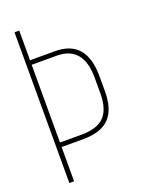

<svg xmlns="http://www.w3.org/2000/svg" viewBox="-134 -769 645 838"><g transform="rotate(-20 188.5 -350.0)"><path d="M62 -562H178Q323 -562 323 -393V-323Q323 -239 284 -199Q245 -159 162 -159H62V0H40V-700H62ZM62 -180H162Q235 -180 268 -214Q301 -248 301 -322V-394Q301 -541 178 -541H62Z"/></g></svg>

Font: Bebas Neue Light
Style: Regular
Weight: 300
Designer: Ryoichi Tsunekawa
Foundry: Ryoichi Tsunekawa
Version: Version 001.003; ttfautohint (v1.5.65-e2d9)